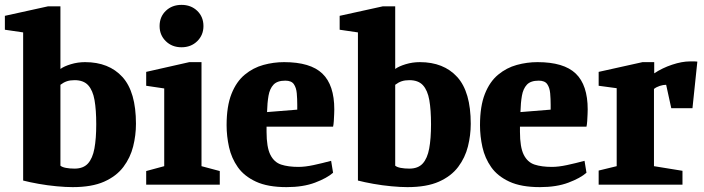

<svg xmlns="http://www.w3.org/2000/svg" viewBox="-20 -758 2888 788"><path d="M278 10Q250 10 212.5 6.5Q175 3 138.5 -3.5Q102 -10 75 -17V-625L0 -636V-693L177 -732H228V-475Q243 -486 271 -494.5Q299 -503 329 -503Q427 -503 482.5 -442Q538 -381 538 -250Q538 -203 526.5 -157Q515 -111 486.5 -73Q458 -35 407.5 -12.5Q357 10 278 10ZM286 -66Q322 -66 341 -87Q360 -108 367.5 -148.5Q375 -189 375 -248Q375 -307 368 -347Q361 -387 342 -408Q323 -429 286 -429Q268 -429 254.5 -424.5Q241 -420 228 -410V-78Q235 -72 250.5 -69Q266 -66 286 -66Z M580 0V-56L654 -76V-395L580 -406V-463L757 -503H807V-76L882 -56V0ZM725 -564Q686 -564 660.5 -589Q635 -614 635 -651Q635 -689 660.5 -713.5Q686 -738 725 -738Q764 -738 789.5 -713.5Q815 -689 815 -651Q815 -614 789.5 -589Q764 -564 725 -564Z M1156 10Q1079 10 1030.5 -12.5Q982 -35 956 -72Q930 -109 920 -154Q910 -199 910 -244Q910 -322 930 -372.5Q950 -423 984.5 -451.5Q1019 -480 1061 -491.5Q1103 -503 1146 -503Q1254 -503 1303 -456Q1352 -409 1352 -309Q1352 -304 1351.5 -290Q1351 -276 1350 -261Q1349 -246 1347 -238H1074V-217Q1074 -154 1089.5 -123Q1105 -92 1134 -82.5Q1163 -73 1205 -73Q1232 -73 1267 -80.5Q1302 -88 1339 -98L1347 -49Q1322 -27 1273 -8.5Q1224 10 1156 10ZM1076 -298 1200 -308V-328Q1200 -352 1198 -375Q1196 -398 1186 -412.5Q1176 -427 1151 -427Q1118 -427 1102.5 -410.5Q1087 -394 1082 -365Q1077 -336 1076 -298Z M1652 10Q1624 10 1586.5 6.5Q1549 3 1512.5 -3.5Q1476 -10 1449 -17V-625L1374 -636V-693L1551 -732H1602V-475Q1617 -486 1645 -494.5Q1673 -503 1703 -503Q1801 -503 1856.5 -442Q1912 -381 1912 -250Q1912 -203 1900.5 -157Q1889 -111 1860.5 -73Q1832 -35 1781.5 -12.5Q1731 10 1652 10ZM1660 -66Q1696 -66 1715 -87Q1734 -108 1741.5 -148.5Q1749 -189 1749 -248Q1749 -307 1742 -347Q1735 -387 1716 -408Q1697 -429 1660 -429Q1642 -429 1628.5 -424.5Q1615 -420 1602 -410V-78Q1609 -72 1624.5 -69Q1640 -66 1660 -66Z M2196 10Q2119 10 2070.5 -12.5Q2022 -35 1996 -72Q1970 -109 1960 -154Q1950 -199 1950 -244Q1950 -322 1970 -372.5Q1990 -423 2024.5 -451.5Q2059 -480 2101 -491.5Q2143 -503 2186 -503Q2294 -503 2343 -456Q2392 -409 2392 -309Q2392 -304 2391.5 -290Q2391 -276 2390 -261Q2389 -246 2387 -238H2114V-217Q2114 -154 2129.5 -123Q2145 -92 2174 -82.5Q2203 -73 2245 -73Q2272 -73 2307 -80.5Q2342 -88 2379 -98L2387 -49Q2362 -27 2313 -8.5Q2264 10 2196 10ZM2116 -298 2240 -308V-328Q2240 -352 2238 -375Q2236 -398 2226 -412.5Q2216 -427 2191 -427Q2158 -427 2142.5 -410.5Q2127 -394 2122 -365Q2117 -336 2116 -298Z M2437 0V-58L2511 -76V-396L2437 -406V-463L2617 -503H2665V-457Q2698 -479 2738.5 -492.5Q2779 -506 2812 -506Q2817 -506 2827.5 -506Q2838 -506 2842 -505L2822 -314H2735L2714 -410Q2702 -410 2688 -405.5Q2674 -401 2664 -393V-76L2781 -57V0Z"/></svg>

Font: Manuale ExtraBold
Style: Regular
Weight: 800
Version: Version 1.002